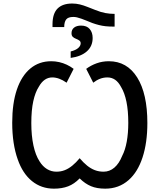

<svg xmlns="http://www.w3.org/2000/svg" viewBox="-20 -1076 930 1105"><path d="M290.5 9.8Q217.8 9.8 164.1 -33.7Q110.4 -77.1 82 -158.7Q66.4 -202.1 58.3 -255.4Q50.3 -308.6 50.3 -369.6Q50.3 -481.4 77.1 -560.5Q104 -639.6 154.5 -681.6Q205.1 -723.6 274.9 -723.6Q298.3 -723.6 320.8 -718.5Q343.3 -713.4 364.3 -703.6Q385.3 -693.8 403.8 -679.7L363.3 -600.1Q340.8 -615.7 320.6 -623Q300.3 -630.4 280.8 -630.4Q233.4 -630.4 203.6 -577.1Q183.1 -545.9 171.6 -493.9Q160.2 -441.9 160.2 -367.7Q160.2 -295.4 172.4 -239Q184.6 -182.6 207.5 -147.5Q225.6 -118.2 250.5 -103Q275.4 -87.9 304.7 -87.9Q330.6 -87.9 352.8 -96.7Q375 -105.5 396.2 -122.8Q417.5 -140.1 438.5 -165.5Q460 -140.1 481.4 -122.8Q502.9 -105.5 526.1 -96.7Q549.3 -87.9 576.2 -87.9Q610.8 -87.9 638.2 -111.3Q665.5 -134.8 683.1 -178.7Q700.7 -212.4 709.5 -261Q718.3 -309.6 718.3 -368.7Q718.3 -438.5 707.8 -490Q697.3 -541.5 677.2 -574.7Q662.1 -603.5 642.6 -616.9Q623 -630.4 598.1 -630.4Q576.2 -630.4 556.2 -622.8Q536.1 -615.2 516.6 -600.1L476.1 -679.7Q502.9 -699.7 536.1 -711.7Q569.3 -723.6 606.4 -723.6Q710.9 -723.6 769.5 -630.4Q828.1 -537.1 828.1 -368.2Q828.1 -254.4 800.3 -169.9Q772.5 -85.4 720.2 -39.6Q664.1 9.8 585.4 9.8Q537.6 9.8 503.7 -4.4Q469.7 -18.6 439 -48.8H438Q407.2 -17.1 372.1 -3.7Q336.9 9.8 290.5 9.8ZM386.7 -742.7V-779.8Q416 -787.1 430.2 -799.8Q444.3 -812.5 444.3 -826.7Q444.3 -837.4 436.3 -843Q428.2 -848.6 418 -852.5Q405.3 -857.4 398.4 -864.5Q391.6 -871.6 391.6 -884.8Q391.6 -905.3 406.2 -917Q420.9 -928.7 446.8 -928.7Q479.5 -928.7 496.3 -908.9Q513.2 -889.2 513.2 -857.4Q513.2 -810.1 480 -780.5Q446.8 -751 386.7 -742.7ZM282.2 -920.4V-937.5Q282.7 -998.5 311.5 -1027.1Q340.3 -1055.7 395.5 -1055.7Q418.5 -1055.7 439.5 -1050.5Q460.4 -1045.4 482.4 -1036.6Q491.7 -1033.2 502.9 -1028.6Q514.2 -1023.9 527.3 -1019Q559.6 -1005.9 585.7 -1001Q611.8 -996.1 639.6 -996.1V-922.9H632.8Q608.4 -922.9 588.1 -925Q567.9 -927.2 549.6 -931.9Q531.2 -936.5 511.7 -943.4Q489.3 -952.6 474.6 -958.3Q460 -963.9 448.7 -968.3Q433.1 -973.6 422.9 -976.1Q412.6 -978.5 401.9 -978.5Q372.1 -978.5 360.8 -963.9Q349.6 -949.2 349.6 -920.4Z"/></svg>

Font: Open Sans
Style: Regular
Weight: 600
Width: 3
Foundry: Ascender Corporation
Version: Version 1.000